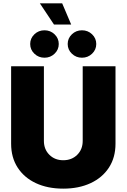

<svg xmlns="http://www.w3.org/2000/svg" viewBox="-20 -1126 762 1155"><path d="M360.4 8.8Q266.6 8.8 196 -24.2Q125.5 -57.1 86.2 -117.9Q46.9 -178.7 46.9 -261.7V-727.5H244.1V-278.3Q244.1 -227.5 277.1 -194.8Q310.1 -162.1 360.4 -162.1Q411.6 -162.1 444.6 -194.8Q477.5 -227.5 477.5 -278.3V-727.5H674.8V-261.7Q674.8 -178.7 635.3 -117.9Q595.7 -57.1 524.9 -24.2Q454.1 8.8 360.4 8.8ZM247.6 -778.8Q211.9 -778.8 186.8 -803Q161.6 -827.1 161.6 -861.3Q161.6 -895.5 186.8 -919.7Q211.9 -943.8 247.6 -943.8Q283.2 -943.8 308.3 -919.7Q333.5 -895.5 333.5 -861.3Q333.5 -827.1 308.3 -803Q283.2 -778.8 247.6 -778.8ZM473.1 -778.8Q437.5 -778.8 412.4 -803Q387.2 -827.1 387.2 -861.3Q387.2 -895.5 412.4 -919.7Q437.5 -943.8 473.1 -943.8Q508.8 -943.8 533.9 -919.7Q559.1 -895.5 559.1 -861.3Q559.1 -827.1 533.9 -803Q508.8 -778.8 473.1 -778.8ZM304.7 -978.5 219.7 -1106H354L408.2 -978.5Z"/></svg>

Font: Inter Black
Style: Regular
Weight: 900
Designer: Rasmus Andersson
Foundry: rsms
Version: Version 4.000;git-a52131595